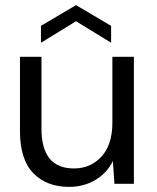

<svg xmlns="http://www.w3.org/2000/svg" viewBox="-20 -718 612 750"><path d="M250 12Q162 12 110 -41.5Q58 -95 58 -206V-496H142V-215Q142 -60 269 -60Q334 -60 376.5 -106.5Q419 -153 419 -239V-496H503V0H427L421 -89Q398 -42 352.5 -15Q307 12 250 12ZM140 -551V-617L277 -698L414 -617V-551L277 -635Z"/></svg>

Font: Firefly Display
Style: Regular
Weight: 400
Designer: Colophon Foundry, Jonny Pinhorn
Foundry: Colophon Foundry
Version: Version 1.200; ttfautohint (v1.8.3)